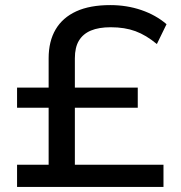

<svg xmlns="http://www.w3.org/2000/svg" viewBox="-20 -734 711 754"><path d="M47 0V-87H171V-311H47V-390H171V-505Q171 -572 198.5 -618.5Q226 -665 279.5 -689.5Q333 -714 413 -714Q478 -714 535 -694.5Q592 -675 634 -639L596 -561Q554 -596 512 -611.5Q470 -627 415 -627Q368 -627 337 -614Q306 -601 290 -574.5Q274 -548 274 -505V-390H521V-311H274V-87H622V0Z"/></svg>

Font: Nunito Sans 7pt SemiExpanded Medium
Style: Regular
Weight: 500
Width: 6
Designer: Vernon Adams
Foundry: Vernon Adams
Version: Version 3.101;gftools[0.9.27]